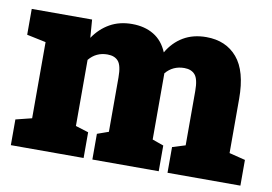

<svg xmlns="http://www.w3.org/2000/svg" viewBox="-63 -637 1044 736"><g transform="rotate(10 459.0 -269.0)"><path d="M301.8 -100.1V0H18.6V-100.1L81.1 -115.7V-412.1L6.8 -427.7V-528.3H241.7L247.1 -458Q272.9 -496.1 310.1 -517.1Q347.2 -538.1 396 -538.1Q445.3 -538.1 480.7 -516.8Q516.1 -495.6 534.2 -452.1Q558.1 -493.2 595.9 -515.6Q633.8 -538.1 685.1 -538.1Q761.7 -538.1 805.7 -486.3Q849.6 -434.6 849.6 -327.1V-115.7L912.1 -100.1V0H628.4V-100.1L678.7 -115.7V-327.1Q678.7 -373.5 664.3 -390.1Q649.9 -406.7 622.6 -406.7Q578.1 -406.7 550.3 -373.5V-115.7L594.2 -100.1V0H335.9V-100.1L379.9 -115.7V-327.1Q379.9 -373.5 365.7 -390.1Q351.6 -406.7 323.2 -406.7Q279.3 -406.7 251.5 -373V-115.7Z"/></g></svg>

Font: Hanuman Black
Style: Regular
Weight: 900
Designer: Danh Hong
Version: Version 8.002; ttfautohint (v1.8.3)